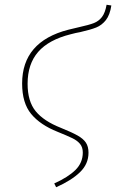

<svg xmlns="http://www.w3.org/2000/svg" viewBox="-20 -591 488 807"><path d="M208 180Q266 154 297 123.5Q328 93 328 50Q328 28 316.5 14Q305 0 284.5 -10Q264 -20 222 -37Q149 -66 111 -112Q73 -158 73 -240Q73 -416 267 -466L313 -477Q354 -486 374.5 -494Q395 -502 408.5 -519.5Q422 -537 428 -571L448 -568Q442 -528 425 -506.5Q408 -485 384.5 -475.5Q361 -466 317 -456Q299 -453 277 -447Q185 -424 140.5 -373Q96 -322 96 -239Q96 -165 130 -123.5Q164 -82 235 -54Q282 -35 306 -21.5Q330 -8 341 8.5Q352 25 352 51Q352 98 316.5 132.5Q281 167 216 196Z"/></svg>

Font: FiraGO Thin
Style: Italic
Weight: 100
Italic angle: -8°
Designer: bBox Type GmbH
Foundry: bBox Type GmbH
Version: Version 1.001